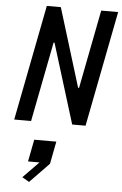

<svg xmlns="http://www.w3.org/2000/svg" viewBox="-69 -777 765 1208"><g transform="rotate(5 313.5 -173.0)"><path d="M34.5 0H141L239 -503.5H245L400.5 -0.5H485L627 -730.5H520L423.5 -234H417.5L265 -730H176.5ZM117 357 161.5 383 283 257.5 310.5 115.5H171L144 255H216.5Z"/></g></svg>

Font: Monaspace Krypton Medium
Style: Italic
Weight: 500
Italic angle: -11°
Designer: Riley Cran & the Lettermatic Team
Foundry: Lettermatic
Version: Version 1.101 (Monaspace Krypton)